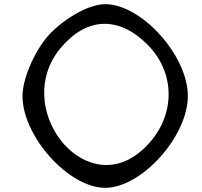

<svg xmlns="http://www.w3.org/2000/svg" viewBox="-20 -867 971 922"><path d="M88 -406C88 -212 310 35 485 35C660 35 882 -212 882 -406C882 -600 660 -847 485 -847C413 -847 304 -789 225 -710C153 -638 88 -494 88 -406ZM270 -635C394 -785 549 -792 688 -653C836 -505 821 -278 653 -138C378 91 36 -353 270 -635Z"/></svg>

Font: Venom Sans
Style: Regular
Weight: 400
Version: Version 1.001